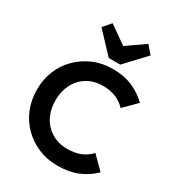

<svg xmlns="http://www.w3.org/2000/svg" viewBox="-226 -1103 1139 1246"><g transform="rotate(30 343.0 -480.0)"><path d="M398 10Q321 10 255 -17.5Q189 -45 139.5 -94.5Q90 -144 63.5 -210Q37 -276 37 -352Q37 -428 63.5 -494Q90 -560 139.5 -609Q189 -658 254.5 -686Q320 -714 398 -714Q482 -714 546 -686.5Q610 -659 659 -611L567 -519Q538 -551 496 -569Q454 -587 398 -587Q349 -587 308.5 -570.5Q268 -554 238 -522.5Q208 -491 192 -447.5Q176 -404 176 -352Q176 -299 192 -256Q208 -213 238 -181.5Q268 -150 308.5 -133Q349 -116 398 -116Q457 -116 499.5 -134Q542 -152 571 -185L663 -93Q614 -44 549 -17Q484 10 398 10ZM515 -970 565 -912 424 -762H338L197 -912L247 -970L428 -843H333Z"/></g></svg>

Font: Outfit Thin SemiBold
Style: Regular
Weight: 600
Version: Version 1.100;gftools[0.9.27]